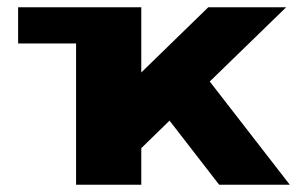

<svg xmlns="http://www.w3.org/2000/svg" viewBox="-20 -510 830 530"><path d="M30 -390V-490H370V-310L555 -490H770L559 -285L780 0H585L448 -177L370 -101V0H190V-390Z"/></svg>

Font: Xolonium
Style: Bold
Weight: 700
Designer: Severin Meyer
Version: Version 4.2